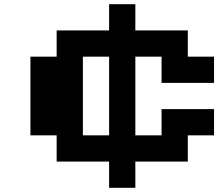

<svg xmlns="http://www.w3.org/2000/svg" viewBox="-20 -770 1040 915"><path d="M500 -750H625V-625H875V-500H1000V-375H750V-500H625V-125H750V-250H1000V-125H875V0H625V125H500V0H250V-125H125V-500H250V-625H500ZM375 -500V-125H500V-500Z"/></svg>

Font: Dogica
Style: Bold
Weight: 700
Monospace: yes
Designer: Roberto Mocci
Version: Version 001.000